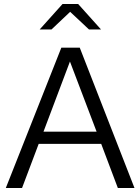

<svg xmlns="http://www.w3.org/2000/svg" viewBox="-20 -938 700 958"><path d="M9 0 286 -700H378L651 0H568L485 -220H173L90 0ZM197 -281H462L329 -631ZM424 -791 330 -879 237 -791H178L292 -918H370L484 -791Z"/></svg>

Font: Rosa Sans Light
Style: Regular
Weight: 300
Designer: Pentagram / MCKL
Foundry: Pentagram / MCKL
Version: Version 1.005;September 16, 2019;FontCreator 11.5.0.2425 64-